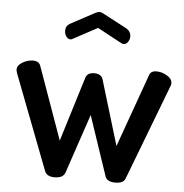

<svg xmlns="http://www.w3.org/2000/svg" viewBox="-52 -759 787 819"><g transform="rotate(5 342.0 -349.5)"><path d="M10 -434Q10 -452 32 -465Q54 -478 77 -478Q102 -478 109 -459L220 -148L305 -424Q312 -447 342 -447Q372 -447 379 -424L463 -146L575 -459Q581 -478 606 -478Q628 -478 650.5 -465Q673 -452 673 -433Q673 -425 669 -417L514 -11Q506 10 472 10Q438 10 429 -10L342 -268L256 -13Q247 10 211 10Q178 10 169 -13L14 -417Q10 -429 10 -434ZM202 -617Q202 -638 220 -648L324 -704Q334 -709 341 -709Q350 -709 358 -704L462 -649Q481 -637 481 -616Q481 -603 473.5 -592.5Q466 -582 455 -582Q453 -582 449 -583Q447 -585 445 -585L341 -641L237 -585Q232 -582 228 -582Q217 -582 209.5 -592.5Q202 -603 202 -617Z"/></g></svg>

Font: TerminalDosisSemiBold
Style: Bold
Weight: 600
Designer: EdgarTolentino, PabloImpallari, IginoMarini
Foundry: EdgarTolentino, PabloImpallari, IginoMarini
Version: Version 1.006